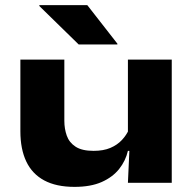

<svg xmlns="http://www.w3.org/2000/svg" viewBox="-20 -713 756 749"><path d="M231 -480.5V-241.5Q231 -210.5 240.5 -183.8Q250 -157 274.8 -140.8Q299.5 -124.5 345 -124.5Q383.5 -124.5 410.5 -136Q437.5 -147.5 455.5 -166.8Q473.5 -186 483.5 -209L502.5 -124.5H479Q470 -85.5 444.8 -53.8Q419.5 -22 376.8 -3Q334 16 270.5 16Q199.5 16 152.5 -9.2Q105.5 -34.5 82.5 -83Q59.5 -131.5 59.5 -201V-480.5ZM650 -480.5V0H479L486 -153.5L479 -169.5V-480.5ZM320.5 -693 438 -542.5V-539.5H287L133.5 -689.5V-693Z"/></svg>

Font: Anek Latin Expanded
Style: Bold
Weight: 700
Width: 7
Designer: Yesha Goshar
Foundry: Ek Type
Version: Version 1.003